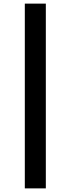

<svg xmlns="http://www.w3.org/2000/svg" viewBox="-20 -830 390 1060"><path d="M117 210V-810H233V210Z"/></svg>

Font: M PLUS 2 SemiBold
Style: Regular
Weight: 600
Designer: Coji Morishita
Foundry: UNDERFOREST DESIGN
Version: Version 1.001